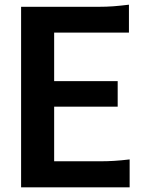

<svg xmlns="http://www.w3.org/2000/svg" viewBox="-20 -799 618 819"><path d="M70 0V-770H401Q434 -770 463.8 -772.2Q493.5 -774.5 530 -779V-660H211V-453H482V-344H211V-111H405Q438 -111 466.5 -112.8Q495 -114.5 533 -119V0Z"/></svg>

Font: Junction
Style: Bold
Weight: 700
Designer: Caroline Hadilaksono
Foundry: Caroline Hadilaksono, Tyler Finck, The League of Moveable Type
Version: Version 2.000; ttfautohint (v1.8.3)